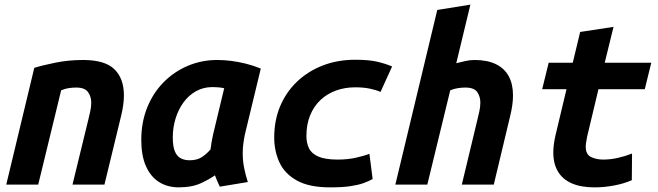

<svg xmlns="http://www.w3.org/2000/svg" viewBox="-20 -797 2840 829"><path d="M7 0 128 -504Q163 -515 219.5 -526.5Q276 -538 339 -538Q433 -538 474 -498Q515 -458 515 -385Q515 -366 512 -343.5Q509 -321 503 -297L431 0H293L361 -279Q365 -296 369.5 -315.5Q374 -335 374 -354Q374 -380 360 -399.5Q346 -419 309 -419Q293 -419 276.5 -416.5Q260 -414 244 -407L145 0Z M749 12Q700 11 664.5 -12.5Q629 -36 609.5 -81Q590 -126 590 -193Q590 -269 615.5 -332.5Q641 -396 686.5 -442Q732 -488 791.5 -513Q851 -538 918 -538Q948 -538 979 -534Q1010 -530 1042 -522Q1074 -514 1106 -501L1037 -215Q1033 -195 1030.5 -175.5Q1028 -156 1028 -136Q1028 -103 1034 -72.5Q1040 -42 1050 -11L929 9Q925 1 917.5 -16.5Q910 -34 908 -40Q886 -24 847.5 -6Q809 12 749 12ZM799 -105Q831 -105 852 -119Q873 -133 889 -152Q891 -169 893.5 -183Q896 -197 900 -216L948 -416Q935 -419 922 -420Q909 -421 897 -421Q858 -421 826 -403Q794 -385 772 -354.5Q750 -324 738 -285Q726 -246 726 -204Q726 -165 735 -143.5Q744 -122 760.5 -113.5Q777 -105 799 -105Z M1405 12Q1315 12 1262 -17.5Q1209 -47 1186.5 -96Q1164 -145 1164 -204Q1164 -277 1189.5 -338Q1215 -399 1262 -444Q1309 -489 1373 -514Q1437 -539 1514 -539Q1573 -539 1609 -530.5Q1645 -522 1673 -510L1623 -400Q1606 -408 1578 -414Q1550 -420 1514 -420Q1469 -420 1430.5 -406Q1392 -392 1363.5 -365Q1335 -338 1319 -299Q1303 -260 1303 -209Q1303 -180 1314 -157Q1325 -134 1354.5 -121Q1384 -108 1438 -108Q1482 -108 1519 -116.5Q1556 -125 1575 -133L1589 -24Q1571 -14 1548.5 -6Q1526 2 1492 7Q1458 12 1405 12Z M1687 0 1868 -754 2011 -777 1950 -524Q1969 -529 1989.5 -533.5Q2010 -538 2029 -538Q2084 -538 2121 -520Q2158 -502 2176.5 -468Q2195 -434 2195 -385Q2195 -366 2192 -343.5Q2189 -321 2183 -297L2112 0H1974L2041 -279Q2045 -296 2049.5 -315.5Q2054 -335 2054 -354Q2054 -380 2040.5 -399.5Q2027 -419 1989 -419Q1975 -419 1957.5 -416.5Q1940 -414 1924 -407L1825 0Z M2547 12Q2488 12 2448.5 -5.5Q2409 -23 2389 -56.5Q2369 -90 2369 -139Q2369 -156 2371.5 -175Q2374 -194 2379 -215L2426 -412H2321L2349 -526H2453L2485 -659L2629 -681L2591 -526H2792L2764 -412H2564L2515 -207Q2513 -194 2511 -183.5Q2509 -173 2509 -164Q2509 -130 2532 -119Q2555 -108 2584 -108Q2615 -108 2646.5 -115Q2678 -122 2709 -134L2708 -19Q2674 -4 2631 4Q2588 12 2547 12Z"/></svg>

Font: Ubuntu Sans Mono
Style: Italic
Weight: 400
Italic angle: -13.5°
Monospace: yes
Designer: Dalton Maag Ltd
Foundry: Dalton Maag Ltd
Version: Version 1.006